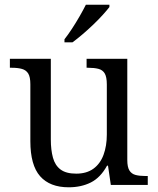

<svg xmlns="http://www.w3.org/2000/svg" viewBox="-20 -786 671 816"><path d="M272 10Q192 10 150.5 -37Q109 -84 109 -186V-428Q109 -459 100 -473.5Q91 -488 73.5 -493Q56 -498 31 -498H22V-536H196V-193Q196 -149 205 -116Q214 -83 237.5 -65.5Q261 -48 304 -48Q348 -48 377 -69Q406 -90 420 -128Q434 -166 434 -214V-427Q434 -459 425 -474Q416 -489 398 -493.5Q380 -498 355 -498H348V-536H521V-106Q521 -76 530 -61.5Q539 -47 556 -42.5Q573 -38 597 -38H608V0H451L439 -82H435Q407 -31 366 -10.5Q325 10 272 10ZM254 -619Q269 -638 286 -664Q303 -690 318.5 -717Q334 -744 345 -766H445V-756Q435 -743 417 -723Q399 -703 376 -681Q353 -659 330 -639.5Q307 -620 288 -606H254Z"/></svg>

Font: Noto Serif Hentaigana EL
Style: Regular
Weight: 400
Designer: Kazuhiro Yamada
Foundry: nipponia
Version: Version 1.000